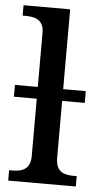

<svg xmlns="http://www.w3.org/2000/svg" viewBox="-54 -794 430 829"><g transform="rotate(5 161.0 -380.0)"><path d="M14 0H307V-45H295C254 -45 216 -54 216 -115V-363H314V-414H216V-760H14V-715H27C66 -715 106 -706 106 -649V-414H7V-363H106V-115C106 -54 67 -45 27 -45H14Z"/></g></svg>

Font: Noto Serif Thai Medium
Style: Regular
Weight: 500
Designer: Monotype Design Team
Foundry: Monotype Imaging Inc.
Version: Version 1.901;PS 001.901;hotconv 1.0.88;makeotf.lib2.5.64775